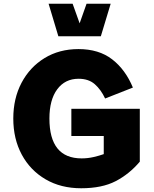

<svg xmlns="http://www.w3.org/2000/svg" viewBox="-20 -1004 826 1030"><path d="M240.7 -983.9H369.6L407.2 -878.9L444.3 -983.9H573.7L521 -809.6H293ZM362.8 -420.4H730V-136.7Q673.8 -70.3 600.6 -32.2Q527.3 5.9 415.5 5.9Q306.6 5.9 224.6 -42Q142.6 -89.8 96.9 -174.3Q51.3 -258.8 51.3 -368.2Q51.3 -476.1 95.7 -560.1Q140.1 -644 219 -692.4Q297.9 -740.7 400.9 -740.7Q510.3 -740.7 581.5 -685.8Q652.8 -630.9 692.9 -534.2L543.9 -475.6Q521.5 -523.4 488.3 -552.5Q455.1 -581.5 401.4 -581.5Q329.1 -581.5 287.1 -525.1Q245.1 -468.8 245.1 -368.2Q245.1 -154.3 418 -154.3Q450.7 -154.3 482.2 -161.6Q513.7 -168.9 536.6 -177.2V-274.4H362.8Z"/></svg>

Font: Estedad-FD Black
Style: Regular
Weight: 900
Designer: Amin Abedi
Version: Version 7.3